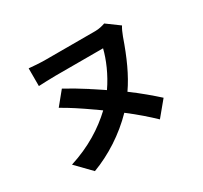

<svg xmlns="http://www.w3.org/2000/svg" viewBox="-161 -960 1321 1248"><g transform="rotate(-30 500.0 -335.5)"><path d="M573 -168C644 -114 704 -61 752 -15L843 -125C793 -170 731 -223 659 -276C720 -364 767 -469 813 -601C823 -628 833 -650 844 -667L750 -736C730 -729 703 -722 676 -722H305C260 -722 208 -726 179 -729V-596C208 -597 264 -600 305 -600H663C645 -527 606 -434 549 -352C545 -355 540 -358 536 -361L527 -367C509 -379 492 -390 474 -402L466 -407C464 -408 463 -409 461 -410L453 -416C400 -450 348 -481 300 -507L220 -409C278 -377 346 -332 417 -282L426 -276C438 -267 450 -259 462 -250C372 -165 258 -93 110 -46L218 65C346 17 472 -64 573 -168Z"/></g></svg>

Font: Glow Sans TC Normal
Style: Bold
Weight: 700
Designer: Ryoko NISHIZUKA (kana, bopomofo & ideographs); Paul D. Hunt (Latin, Greek & Cyrillic); Sandoll Communications, Soo-young
Version: Version 0.93